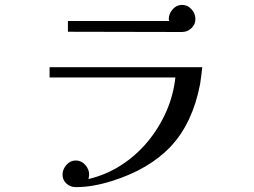

<svg xmlns="http://www.w3.org/2000/svg" viewBox="-20 -766 1040 786"><path d="M808 -491Q806 -474 804 -456Q802 -438 799 -421Q768 -261 679 -166.5Q590 -72 435 -24Q400 -13 363.5 -6.5Q327 0 290 0Q268 0 252 -14.5Q236 -29 236 -51Q236 -73 252 -91Q268 -109 290 -109Q313 -109 329 -91Q345 -73 345 -51Q345 -47 344 -42.5Q343 -38 342 -33Q414 -50 475.5 -89.5Q537 -129 584 -185.5Q631 -242 660.5 -309Q690 -376 698 -449H183V-491ZM780 -688Q780 -666 763.5 -650.5Q747 -635 725 -635Q608 -635 491.5 -635.5Q375 -636 258 -636V-680H673Q671 -683 671 -688Q671 -710 687 -728Q703 -746 725 -746Q748 -746 764 -728Q780 -710 780 -688Z"/></svg>

Font: Kaisei Decol
Style: Regular
Weight: 400
Designer: Font-Kai, 金井和夫
Foundry: KAZUO KANAI
Version: Version 5.003